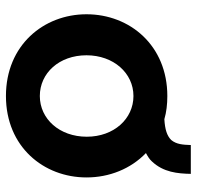

<svg xmlns="http://www.w3.org/2000/svg" viewBox="-28 -624 662 646"><g transform="rotate(90 303.0 -301.0)"><path d="M495 -461C506 -467 516 -473 523 -481C560 -520 564 -568 565 -612H468C467 -586 466 -564 451 -546C437 -532 416 -525 381 -523C357 -530 331 -533 303 -533C133 -533 28 -407 28 -261C28 -117 132 10 303 10C474 10 577 -117 577 -261C577 -338 548 -410 495 -461ZM303 -104C226 -104 166 -169 166 -261C166 -352 226 -419 303 -419C380 -419 440 -353 440 -262C440 -170 380 -104 303 -104Z"/></g></svg>

Font: FIGSv2-sans-serif
Style: Bold
Weight: 700
Designer: Matt McInerney, Pablo Impallari, Rodrigo Fuenzalida,Mirko Velimirovic
Foundry: Matt McInerney, Pablo Impallari, Rodrigo Fuenzalida
Version: Version 4.021;hotconv 1.0.109;makeotfexe 2.5.65596